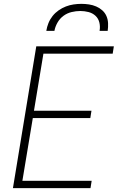

<svg xmlns="http://www.w3.org/2000/svg" viewBox="-20 -975 640 995"><path d="M47 0 168 -735H570L564 -697H205L156 -401H454L448 -363H150L96 -38H455L449 0ZM220 -815Q223 -835 231 -855Q239 -875 252.5 -892Q266 -909 284 -921.5Q302 -934 321.5 -941.5Q341 -949 361.5 -952Q382 -955 402 -955Q422 -955 441.5 -952Q461 -949 478.5 -941.5Q496 -934 510 -921.5Q524 -909 531.5 -892Q539 -875 540 -855Q541 -835 538 -815H496Q500 -837 495 -858Q490 -879 475 -893Q460 -907 439 -912.5Q418 -918 396 -918Q374 -918 351 -912.5Q328 -907 309 -893Q290 -879 278 -858Q266 -837 262 -815Z"/></svg>

Font: Iosevka Extralight Extended
Style: Italic
Weight: 200
Width: 7
Italic angle: -9°
Monospace: yes
Designer: Belleve Invis
Foundry: Belleve Invis
Version: Version 32.5.0; ttfautohint (v1.8.4)